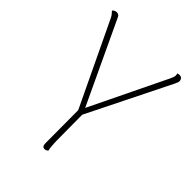

<svg xmlns="http://www.w3.org/2000/svg" viewBox="-204 -806 919 919"><g transform="rotate(45 256.0 -346.0)"><path d="M480 -655 272 -236 273 -87Q273 -24 279 0Q271 8 261 8Q244 8 244 -14L243 -238L41 -661Q37 -670 29.5 -678.5Q22 -687 20 -689Q29 -700 43 -700Q57 -700 63 -686L259 -269L446 -655Q456 -676 456 -683Q456 -694 454 -698Q459 -700 468 -700Q477 -700 482.5 -694Q488 -688 488 -678Q488 -671 480 -655Z"/></g></svg>

Font: Arima Madurai Thin
Style: Regular
Weight: 250
Designer: Joana Correia and Natanael Gama
Foundry: NDISCOVER
Version: Version 1.019; ttfautohint (v1.5) -l 7 -r 28 -G 50 -x 13 -D 